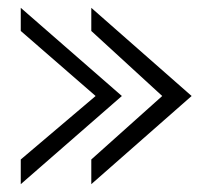

<svg xmlns="http://www.w3.org/2000/svg" viewBox="-20 -527 544 490"><path d="M33 -57 291 -282 33 -507V-448L224 -282L33 -120ZM213 -57 469 -282 213 -507V-448L394 -282L213 -120Z"/></svg>

Font: Charger Pro
Style: LitNar
Weight: 300
Designer: Jasper
Foundry: Cannot Into Space Fonts
Version: Version 1.09